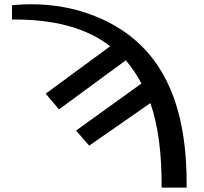

<svg xmlns="http://www.w3.org/2000/svg" viewBox="-20 -712 938 884"><path d="M839.4 151.9H724.1Q725.6 -85 672.4 -237.3L390.6 -41.5L330.1 -110.8L631.3 -327.6Q598.1 -389.2 559.1 -434.1L251.5 -208.5L190.4 -280.8L487.3 -499Q326.2 -625 35.2 -622.1V-688Q86.9 -692.9 122.6 -692.4Q282.2 -692.4 419.9 -636.7Q660.6 -540 761.7 -308.1Q841.8 -126.5 839.4 151.9Z"/></svg>

Font: Accordance
Style: Bold
Weight: 700
Version: Version 1.2 (build January 31, 2020) Miklal Software Solutio